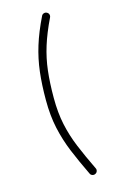

<svg xmlns="http://www.w3.org/2000/svg" viewBox="-116 -759 533 849"><g transform="rotate(-15 150.5 -334.0)"><path d="M188.5 -705.6Q195.3 -702.6 197.8 -695.6Q200.2 -688.5 196.8 -681.6Q166.5 -618.7 149.9 -565.4Q133.3 -512.2 127 -457.3Q120.6 -402.3 120.6 -333Q120.6 -265.6 132.3 -210.9Q144 -156.2 166 -103Q188 -49.8 219.2 14.6Q222.7 21 220.2 28.3Q217.8 35.6 210.9 38.6Q204.6 42 197.3 39.6Q189.9 37.1 187 30.3Q155.8 -34.2 132.8 -89.8Q109.9 -145.5 97.2 -203.6Q84.5 -261.7 84.5 -333Q84.5 -403.3 91.3 -461.4Q98.1 -519.5 115.5 -575.9Q132.8 -632.3 164.6 -697.3Q167.5 -704.1 174.8 -706.5Q182.1 -709 188.5 -705.6Z"/></g></svg>

Font: Mikhak-DS1-FD ExtraLight
Style: Regular
Weight: 200
Designer: Amin Abedi
Version: Version 3.2